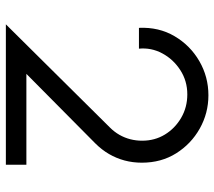

<svg xmlns="http://www.w3.org/2000/svg" viewBox="-58 -673 731 655"><g transform="rotate(90 307.5 -345.5)"><path d="M63 0 415 -355Q430 -370 440 -387.5Q450 -405 455 -424.5Q460 -444 460 -465Q460 -508 439 -542.5Q418 -577 382 -598Q346 -619 302 -619Q256 -619 219 -595Q182 -571 162 -533.5Q142 -496 146 -454H75Q72 -522 103.5 -575.5Q135 -629 188.5 -660Q242 -691 305 -691Q366 -691 418.5 -661.5Q471 -632 503 -581Q535 -530 535 -464Q535 -433 527.5 -405Q520 -377 505.5 -352Q491 -327 469 -305L232 -70H542V0Z"/></g></svg>

Font: Teachers
Style: Regular
Weight: 400
Designer: Alfredo Marco Pradil, Chank Diesel
Version: Version 1.001